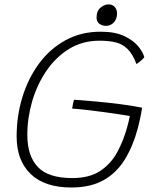

<svg xmlns="http://www.w3.org/2000/svg" viewBox="-20 -810 678 854"><path d="M297 24Q179 24 116.5 -36Q54 -96 54 -203Q54 -294 79.5 -377.5Q105 -461 153.2 -526.8Q201.5 -592.5 271 -630.8Q340.5 -669 428 -669Q492.5 -669 533.5 -649.2Q574.5 -629.5 595.8 -602.8Q617 -576 622 -555Q618.5 -551 612.2 -545Q606 -539 599 -533.5Q592 -528 587 -525Q570 -570 547.2 -592.2Q524.5 -614.5 494 -621.8Q463.5 -629 422.5 -629Q346.5 -629 287 -592.2Q227.5 -555.5 186 -494.2Q144.5 -433 123 -359Q101.5 -285 101.5 -210Q101.5 -116.5 148.2 -67.2Q195 -18 301.5 -18Q378.5 -18 426.5 -50.2Q474.5 -82.5 502.2 -134.5Q530 -186.5 546 -245.5Q549 -256.5 552.2 -269.8Q555.5 -283 557.5 -294Q544.5 -296.5 512.8 -301.2Q481 -306 441.2 -311.5Q401.5 -317 363.8 -321.2Q326 -325.5 301 -327Q301.5 -331.5 302.8 -338.5Q304 -345.5 305.8 -353.2Q307.5 -361 309 -366.5Q348 -364 402.2 -359Q456.5 -354 512.5 -347Q568.5 -340 612 -331Q608.5 -307.5 603.8 -285.2Q599 -263 593.5 -241.5Q572 -160.5 535.2 -100.8Q498.5 -41 440.5 -8.5Q382.5 24 297 24ZM462 -790.5Q480.5 -790.5 490.5 -779Q500.5 -767.5 500.5 -750.5Q500.5 -733.5 493.8 -721Q487 -708.5 476 -701.8Q465 -695 452 -695Q435 -695 422.2 -704Q409.5 -713 409.5 -732Q409.5 -761.5 427.2 -776Q445 -790.5 462 -790.5Z"/></svg>

Font: Grandstander Thin Thin
Style: Italic
Weight: 250
Italic angle: -15°
Version: Version 1.200